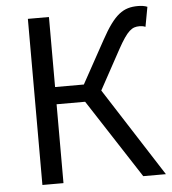

<svg xmlns="http://www.w3.org/2000/svg" viewBox="-53 -795 754 844"><g transform="rotate(-5 324.0 -373.5)"><path d="M394 -391 489 -565C533 -645 553 -658 586 -658C593 -658 603 -657 612 -653L628 -740C617 -745 601 -747 587 -747C522 -747 483 -721 423 -611L320 -424H193V-733H100V0H193V-348H319L545 0H645Z"/></g></svg>

Font: Noto Sans CJK KR Regular
Style: Regular
Weight: 400
Designer: Ryoko NISHIZUKA (kana & ideographs); Paul D. Hunt (Latin, Greek & Cyrillic); Wenlong ZHANG (bopomofo); Sandoll Communica
Foundry: Adobe Systems Incorporated
Version: Version 1.004;PS 1.004;hotconv 1.0.82;makeotf.lib2.5.63406